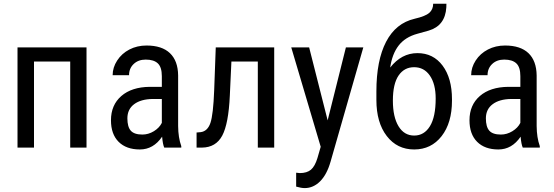

<svg xmlns="http://www.w3.org/2000/svg" viewBox="-20 -778 2918 1012"><path d="M436 0H350.1V-453.6H159.2V0H72.3V-528.3H436Z M845.7 0Q837.9 -17.1 834.5 -57.6Q788.6 9.8 717.3 9.8Q645.5 9.8 605.2 -30.5Q564.9 -70.8 564.9 -144Q564.9 -224.6 619.6 -272Q674.3 -319.3 769.5 -320.3H833V-376.5Q833 -423.8 812 -443.8Q791 -463.9 748 -463.9Q709 -463.9 684.6 -440.7Q660.2 -417.5 660.2 -381.8H573.7Q573.7 -422.4 597.7 -459.2Q621.6 -496.1 662.1 -517.1Q702.6 -538.1 752.4 -538.1Q833.5 -538.1 875.7 -497.8Q918 -457.5 918.9 -380.4V-113.8Q919.4 -52.7 935.5 -7.8V0ZM730.5 -68.8Q762.2 -68.8 791 -86.4Q819.8 -104 833 -130.4V-256.3H784.2Q722.7 -255.4 687 -228.8Q651.4 -202.1 651.4 -154.3Q651.4 -109.4 669.4 -89.1Q687.5 -68.8 730.5 -68.8Z M1425.3 -528.3V0H1338.9V-453.6H1199.7L1191.4 -274.4Q1184.6 -125.5 1151.4 -63.2Q1118.2 -1 1044.9 0H1016.1V-79.6L1038.1 -81.5Q1074.2 -86.4 1089.1 -130.1Q1104 -173.8 1108.9 -302.2L1117.2 -528.3Z M1707 -143.6 1803.2 -528.3H1895L1722.2 74.7Q1702.6 142.6 1667 178Q1631.3 213.4 1585.9 213.4Q1568.4 213.4 1541 205.6V132.3L1560.1 134.3Q1597.7 134.3 1618.9 116.5Q1640.1 98.6 1653.3 54.7L1670.4 -4.4L1515.1 -528.3H1609.4Z M2180.2 -498Q2263.7 -498 2313 -431.9Q2362.3 -365.7 2362.3 -254.9V-247.6Q2362.3 -130.4 2307.6 -60.3Q2252.9 9.8 2163.1 9.8Q2073.2 9.8 2018.6 -61Q1963.9 -131.8 1963.9 -251.5V-295.9Q1963.9 -459.5 2015.1 -557.9Q2066.4 -656.2 2165.5 -679.2Q2222.7 -692.4 2242.9 -710.4Q2263.2 -728.5 2263.2 -758.3H2333L2332.5 -739.3Q2326.7 -642.6 2239.7 -616.7L2180.2 -600.1Q2115.7 -582.5 2081.3 -538.1Q2046.9 -493.7 2036.6 -421.9Q2096.2 -498 2180.2 -498ZM2162.6 -423.8Q2110.8 -423.8 2080.8 -379.9Q2050.8 -335.9 2050.8 -247.6Q2050.8 -161.6 2080.6 -112.5Q2110.4 -63.5 2163.1 -63.5Q2215.8 -63.5 2246.1 -112.8Q2276.4 -162.1 2276.4 -258.8Q2276.4 -335 2245.8 -379.4Q2215.3 -423.8 2162.6 -423.8Z M2735.4 0Q2727.5 -17.1 2724.1 -57.6Q2678.2 9.8 2606.9 9.8Q2535.2 9.8 2494.9 -30.5Q2454.6 -70.8 2454.6 -144Q2454.6 -224.6 2509.3 -272Q2564 -319.3 2659.2 -320.3H2722.7V-376.5Q2722.7 -423.8 2701.7 -443.8Q2680.7 -463.9 2637.7 -463.9Q2598.6 -463.9 2574.2 -440.7Q2549.8 -417.5 2549.8 -381.8H2463.4Q2463.4 -422.4 2487.3 -459.2Q2511.2 -496.1 2551.8 -517.1Q2592.3 -538.1 2642.1 -538.1Q2723.1 -538.1 2765.4 -497.8Q2807.6 -457.5 2808.6 -380.4V-113.8Q2809.1 -52.7 2825.2 -7.8V0ZM2620.1 -68.8Q2651.9 -68.8 2680.7 -86.4Q2709.5 -104 2722.7 -130.4V-256.3H2673.8Q2612.3 -255.4 2576.7 -228.8Q2541 -202.1 2541 -154.3Q2541 -109.4 2559.1 -89.1Q2577.1 -68.8 2620.1 -68.8Z"/></svg>

Font: Roboto Condensed
Style: Regular
Weight: 400
Designer: Google
Version: Version 2.001047; 2015